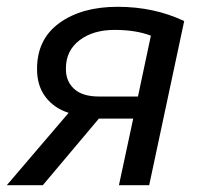

<svg xmlns="http://www.w3.org/2000/svg" viewBox="-20 -545 590 565"><path d="M0 0 182 -213Q140 -226 114.5 -259Q89 -292 89 -342Q89 -430 155 -477.5Q221 -525 326 -525Q434 -525 522 -483L419 0H330L372 -196H271L106 0ZM271 -261H386L424 -440Q380 -457 317 -457Q254 -457 214 -426.5Q174 -396 174 -344Q173 -307 197.5 -284Q222 -261 271 -261Z"/></svg>

Font: Raleway-v4020 Medium
Style: Italic
Weight: 500
Italic angle: -12°
Designer: Matt McInerney, Pablo Impallari, Rodrigo Fuenzalida
Foundry: Matt McInerney, Pablo Impallari, Rodrigo Fuenzalida
Version: Version 4.020;PS 004.020;hotconv 1.0.88;makeotf.lib2.5.64775